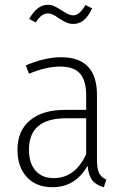

<svg xmlns="http://www.w3.org/2000/svg" viewBox="-20 -771 522 802"><path d="M424 -21 414 11Q382 3 365.5 -18Q349 -39 346 -79Q295 11 199 11Q131 11 92 -31.5Q53 -74 53 -145Q53 -225 105.5 -268.5Q158 -312 251 -312H340V-372Q340 -434 314.5 -463.5Q289 -493 231 -493Q174 -493 101 -463L88 -498Q169 -532 235 -532Q385 -532 385 -375V-103Q385 -66 394 -48Q403 -30 424 -21ZM340 -127V-277H256Q101 -277 101 -146Q101 -89 128.5 -58Q156 -27 204 -27Q294 -27 340 -127ZM224 -696Q210 -706 200 -710.5Q190 -715 181 -715Q166 -715 154 -706Q142 -697 129 -677L102 -692Q135 -751 180 -751Q194 -751 207 -745Q220 -739 237 -728Q254 -717 264.5 -712Q275 -707 286 -707Q300 -707 311.5 -717Q323 -727 337 -750L365 -736Q335 -671 287 -671Q270 -671 256 -677.5Q242 -684 224 -696Z"/></svg>

Font: Fira Sans Condensed ExtraLight
Style: Regular
Weight: 275
Width: 3
Designer: Carrois Corporate & Edenspiekermann AG
Foundry: Carrois Corporate GbR & Edenspiekermann AG
Version: Version 4.203